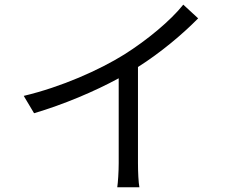

<svg xmlns="http://www.w3.org/2000/svg" viewBox="-20 -767 996 817"><path d="M759.9 -747.2C706 -679.3 605.8 -596.2 508.9 -535.2C403.1 -469.1 241.1 -397 81 -359L125 -285.2C250 -322.1 382.1 -377.8 485.1 -433.9V-73.2C485.1 -36.2 481.9 10.7 479 29.8H573.2C569.2 10.7 567.1 -36.2 567.1 -73.2V-481.9C665.1 -544 757.1 -621.8 823.2 -688.9Z"/></svg>

Font: Karasuma Gothic
Style: Regular
Weight: 400
Designer: Rasmus Andersson, Ryoko Nishizuka
Foundry: Genbu
Version: Version 1.00